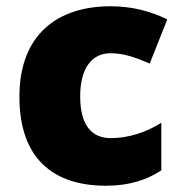

<svg xmlns="http://www.w3.org/2000/svg" viewBox="-20 -583 579 613"><path d="M318 10C394 10 449 -9 495 -39V-191C446 -160 389 -142 334 -142C276 -142 236 -179 236 -275C236 -368 275 -413 333 -413C375 -413 412 -400 458 -380L514 -521C462 -547 401 -563 333 -563C166 -563 42 -475 42 -274C42 -77 150 10 318 10Z"/></svg>

Font: Noto Sans Canadian Aboriginal Black
Style: Regular
Weight: 900
Designer: Monotype Design Team, Typotheque's Kevin King
Foundry: Monotype Imaging Inc.
Version: Version 2.004